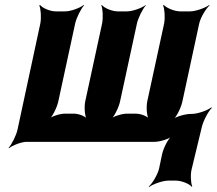

<svg xmlns="http://www.w3.org/2000/svg" viewBox="-20 -574 877 777"><path d="M244 -528H205C182 -528 151 -542 142 -554L139 -552C145 -539 148 -502 143 -478L51 -50C46 -26 27 11 15 24L16 26C31 14 67 0 88 0H605C626 0 664 -11 678 -24L677 -26C661 -14 641 26 636 50L624 107C619 131 597 168 582 181L583 183C599 171 638 157 661 157H693C714 157 747 170 756 182L758 180C752 168 750 131 756 109L797 -61C803 -86 824 -125 837 -137L836 -140C820 -127 780 -113 756 -113H753C730 -113 690 -102 676 -89L678 -87C694 -99 713 -139 718 -163L786 -478C791 -502 813 -539 828 -552L827 -554C811 -542 772 -528 749 -528H709C686 -528 653 -542 643 -554L640 -552C646 -539 649 -502 644 -478L576 -164C571 -140 574 -100 584 -88L586 -90C579 -103 550 -114 530 -114H493C473 -114 437 -103 424 -90L426 -88C442 -100 461 -140 466 -164L534 -478C539 -502 558 -539 570 -552V-554C555 -542 517 -528 494 -528H456C433 -528 401 -542 392 -554L390 -552C396 -539 398 -502 393 -478L325 -164C320 -140 323 -100 333 -88L335 -90C328 -103 299 -114 279 -114H242C222 -114 187 -103 174 -90L176 -88C192 -100 211 -140 216 -164L284 -478C289 -502 308 -539 320 -552L319 -554C304 -542 267 -528 244 -528Z"/></svg>

Font: Asimov
Style: EdgeExtremeIt
Weight: 500
Designer: Google
Version: Version 2.000980: 2014